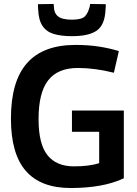

<svg xmlns="http://www.w3.org/2000/svg" viewBox="-20 -936 690 966"><path d="M35 -339Q35 -527 116 -618.5Q197 -710 360 -710Q422 -710 475.5 -702Q529 -694 578 -679L553 -570Q458 -594 371 -594Q271 -594 222.5 -532Q174 -470 174 -337Q174 -211 219 -155Q264 -99 352 -99Q429 -99 479 -115V-273H342V-380H603V-39Q550 -14 482.5 -2Q415 10 336 10Q185 10 110 -76Q35 -162 35 -339ZM342 -754Q288 -754 251 -765Q214 -776 194 -805.5Q174 -835 172 -889Q171 -895 171 -901.5Q171 -908 171 -915L250 -916Q251 -912 251 -905Q251 -871 271.5 -854Q292 -837 342 -837Q392 -837 408 -854.5Q424 -872 432 -905Q433 -908 433 -916L512 -915Q512 -908 512 -901.5Q512 -895 511 -889Q508 -812 468 -783Q428 -754 342 -754Z"/></svg>

Font: Georama SemiBold
Style: Regular
Weight: 600
Designer: Jean-Baptiste Levee
Foundry: Production Type
Version: Version 1.000